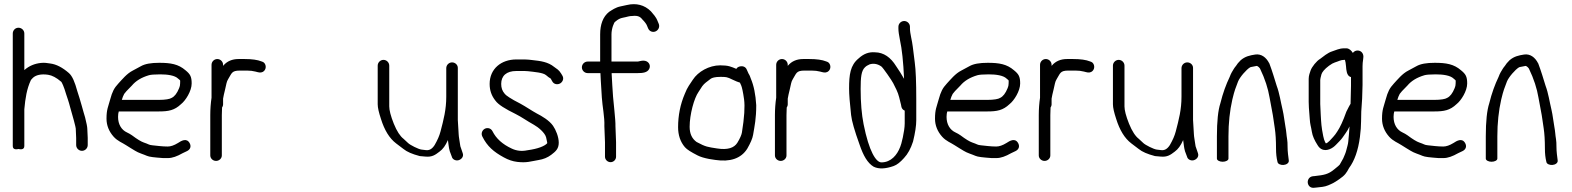

<svg xmlns="http://www.w3.org/2000/svg" viewBox="-20 -764 7485 914"><path d="M397.6 -73.5V-107.8L395.6 -150.8C395.4 -160.6 392.1 -177.2 385.2 -204.8L378 -229.2C375.4 -237.3 372.5 -247.2 369.2 -260.5C363.3 -284.1 353.9 -310.6 348.1 -329.9C336.4 -372.8 324.5 -402 307.8 -416.4C277.6 -442.6 248.1 -458.3 218.2 -461.9C206.1 -463.4 192.9 -466.5 174.5 -464.4C144.8 -461.2 118.5 -450.2 97.1 -431.4C96.3 -430.7 96.5 -430.9 95.8 -430.3V-604.5C95.8 -620.1 82.7 -632 67.8 -632C52 -632 40.8 -618.9 40.8 -604.5V-68.5C40.8 -47.8 64.4 -54.1 68.3 -54.8C69.2 -54.6 95.8 -46.8 95.8 -68.5V-243.9C100.7 -297.1 107.3 -339.9 126.6 -381.8C127.4 -383.4 130.8 -388 137.1 -393.9C150.4 -406.2 174.6 -413.3 209.4 -408C227.7 -405.2 248.4 -394.7 271.3 -374.9L271.6 -374.7L271.8 -374.5C273.9 -372.6 284.2 -352.7 295.1 -314.6C297.2 -307.1 300.1 -298.4 303.9 -288.2C309.3 -273.4 319.1 -232.3 325.1 -213.8L332 -189.2C337.9 -167.6 340.6 -153.8 340.6 -152.2L342.6 -107.2V-73.5C342.6 -58.5 355.1 -46 370.1 -46C385.1 -46 397.6 -58.5 397.6 -73.5Z M571.2 -317C573.6 -321.1 585.9 -335.2 607.8 -356.7C626.5 -379 653 -395.3 689 -405.9C696.9 -408.3 715.4 -410 742.6 -410C777.5 -410 812.5 -405.1 828 -389.7C840.8 -377.7 837.4 -386.7 837.4 -366C837.4 -358.6 836 -352 832.8 -344.6C822.5 -319 810.6 -304.7 797.9 -298.5L797.3 -298.2L796.8 -297.9C788.6 -292.5 767.8 -288.5 735.4 -288.5L559.9 -288.5C562.9 -298.4 566.5 -308.9 571.2 -317ZM735.4 -233.5C782 -233.5 810.6 -238.6 841.7 -268.2C863.6 -285.2 892.4 -330.9 892.4 -366.5C892.4 -399.8 885.3 -411.2 863.1 -429.4C829 -458.9 792.5 -465 738 -465C699.5 -465 670.5 -460.3 650.4 -448.7C637.5 -441.7 624.8 -434.8 612.2 -428.1C583.8 -414 560.1 -384.2 543.6 -366.6C522.8 -344.3 514.6 -327.4 504.7 -291.3C495 -255.2 487 -243.6 487 -199C487 -167.2 498.7 -138.2 521 -113.2C539.9 -92.1 562.9 -84.4 579.5 -73.2C595.2 -62.5 609.3 -55.3 623 -46.4C638.4 -36.2 666 -28.4 679.4 -22.2C690.8 -17 714.5 -14.6 756.3 -11.5L756.6 -11.5H779.5C800.5 -11.5 822.8 -19.7 849.4 -34.8L870.4 -44.8C877.4 -48.3 883.8 -53.6 886.1 -62.2C888 -69.5 886.1 -76.7 882.9 -82.5C868.4 -109 843.1 -93.9 826.7 -83C808.8 -72 792.7 -66.5 778.4 -66.5C751.9 -66.5 726.1 -70.3 704.9 -72.4C687.2 -74.2 689.4 -77.4 663.9 -85.8C652.3 -89.7 633.3 -101 608.4 -119.8C600.7 -125.2 592.7 -129.7 584.7 -133.4C558.1 -145.5 542 -172.1 542 -207.5C542 -220.3 543.4 -225.4 545.4 -233.5Z M987 -298.9C983.2 -273.7 981 -244.4 981 -216.6V-24.1C981 -9.8 993.5 2 1008.5 2C1023.5 2 1036 -9.8 1036 -24V-215.8C1036 -227.6 1036.3 -238.7 1037 -249.2L1037 -249.5V-251.8C1039.2 -254.8 1042 -261.5 1042 -266.9V-294.4C1043.6 -304.3 1046.8 -319.7 1051.7 -338.8C1057.8 -363.2 1057.9 -374.3 1066.2 -387.4C1083.4 -414.5 1081.8 -428 1121.5 -428H1156C1170.7 -428 1184.1 -426.4 1196.3 -423.2C1209.6 -419.7 1219.8 -416.2 1230.1 -421.3C1245 -428.8 1248.1 -446.2 1242 -458.3C1238.9 -464.4 1235.5 -468.5 1224.8 -471.7C1206.4 -479.2 1179.1 -483 1144.7 -483H1115.5C1085.8 -483 1060.9 -472.8 1043.4 -452C1042.8 -451.3 1042.6 -451.1 1042 -450.3V-455.5C1042 -470.5 1029.5 -483 1014.5 -483C999.5 -483 987 -470.5 987 -455.5Z M2104.4 -439.5V-303.5C2104.4 -242.3 2092 -195.2 2077.1 -138.3C2071.6 -117.3 2062.8 -97.4 2049 -73.4C2036.6 -54.3 2023.6 -47.3 2007.1 -49.4C1999.2 -50.4 1992.3 -51.3 1986.5 -51.9C1971.9 -53.6 1932.2 -73.8 1923.1 -82.7C1914 -91.6 1906.8 -98.3 1900.8 -103.4C1885.2 -115.3 1869.3 -138.8 1854.6 -175.2C1839.9 -211.9 1833 -239.8 1833 -257.5V-451.5C1833 -466.5 1820.5 -479 1805.5 -479C1790.5 -479 1778 -466.5 1778 -451.5V-267.7C1778 -251.4 1783.4 -228.5 1793.5 -197.9C1809.9 -145.1 1833.6 -105.6 1865.7 -81.3C1872.4 -76.2 1883.9 -67.5 1900.1 -55.2C1917.2 -41.1 1942.9 -30.3 1977.5 -21.2L1978.4 -21L1979.4 -20.9C1986.6 -20.3 1995.2 -19.5 2005.2 -18.6C2036.6 -15.6 2051.6 -26.3 2072 -42C2088.7 -54.1 2100.5 -70.7 2112.3 -97.2C2115.2 -79.5 2115.6 -63.2 2120.9 -44.8L2121 -44.3L2130.8 -18.2C2134.1 -4.2 2149.5 1.6 2161.3 -0.9C2173.8 -3.6 2189.2 -16.4 2182.8 -34.6L2173.6 -61.6L2173.4 -62.1C2172 -65.2 2170.9 -69.3 2170.4 -74.4C2169 -86.8 2163.4 -114.9 2163.4 -125.8V-126.1L2159.4 -192.6V-440.9C2159.4 -455.2 2147 -467 2131.9 -467C2116.9 -467 2104.4 -454.5 2104.4 -439.5Z M2338.4 -284.9C2352.1 -265.7 2385.3 -245.5 2434.8 -221.2C2463.9 -206.6 2485.8 -189.9 2522.1 -169.7C2542.2 -158.6 2574.2 -132.1 2579.7 -110.1C2583 -96.9 2584.7 -88.3 2584.9 -85.8C2584.9 -84.8 2584.9 -84 2584.7 -81.8C2572.4 -68.4 2541.1 -55.6 2491.9 -48.9L2491.4 -48.8L2491 -48.8C2463.9 -42.9 2439.1 -45.7 2415.7 -56.9C2372.3 -77 2341.9 -104.4 2324.6 -139.1C2316.7 -154.9 2299.3 -157.2 2287.8 -151C2276.3 -144.9 2268.4 -129.5 2276.2 -113.9C2299.5 -67.3 2330.1 -41.1 2378.4 -14.8C2399.4 -3.1 2420.5 4.1 2442.5 6.7C2488.1 12 2504.4 4.4 2543.3 -2.1C2566.4 -5.6 2586.8 -13.9 2604 -27C2625.1 -43.1 2639.9 -55.3 2639.9 -85C2639.9 -112.3 2625.8 -146.5 2612.6 -165.3C2594.7 -190.9 2559.6 -211.4 2535.5 -223.7C2513 -235.8 2483 -256.5 2456.7 -270.8C2411.4 -293.4 2386.7 -311.2 2383 -317.1L2382.5 -318L2381.8 -318.7C2371.3 -330.8 2365.9 -345.5 2365.9 -364.5C2365.9 -403.4 2391.2 -426 2437.8 -426H2477.6C2482.7 -426 2487.8 -425.7 2492.9 -425.1C2523.7 -421.4 2565.4 -418.6 2579.6 -406.1C2587.9 -398.9 2594.4 -393.9 2601.4 -390.1C2601.5 -389.9 2602.3 -388.9 2603.4 -386.7L2608.4 -377.7C2616.7 -361.1 2635.4 -360.4 2646.6 -366.9C2657.1 -373 2666.5 -388.4 2657.2 -403.9L2651.2 -413.9C2640.9 -431.5 2628.7 -437.4 2618.2 -445.3C2588.9 -469.3 2553.5 -473.7 2515.3 -477.9L2497.7 -479.9C2491.4 -480.7 2484.7 -481 2477.6 -481H2437.8C2366.7 -481 2310.9 -436.9 2310.9 -364.5C2310.9 -334.4 2319.6 -308.4 2338.4 -284.9Z M2912.7 -18V-87.1L2909.8 -163.4C2910.9 -192.5 2899.8 -279.6 2898.4 -303.4C2897.6 -317.3 2891.8 -398.1 2891.8 -411.3V-416H3016.5C3040.1 -416 3061.1 -418.6 3070 -435C3077.5 -448.7 3072.5 -464.1 3059 -471.5C3043.1 -480.1 3020.4 -471 3016.5 -471H2890.9V-600.5C2890.9 -629.1 2903.7 -658.1 2908 -660.3L2909.2 -661L2910.3 -661.9C2921.5 -671.8 2932.7 -677.3 2944 -679.4C2968.1 -683.9 2973.7 -688 2990.9 -688H2991.6L2992.2 -688.1C3014.3 -690.6 3027.5 -685 3036.5 -673L3037 -672.3L3037.7 -671.7C3050.3 -659 3057.4 -648.7 3059.8 -642.2L3059.9 -642L3064.7 -630.4C3071.1 -613.6 3087.6 -609.1 3100.3 -614.3C3112.1 -619.1 3121.8 -633.1 3116.4 -649.5L3116.2 -649.9L3111.1 -662.1C3102.6 -684.9 3090.1 -695.8 3079.3 -709.3L3078.8 -709.8L3078.4 -710.3C3047.9 -740.8 3008.1 -750.5 2964.6 -740.2C2957.9 -738.6 2947.8 -736.4 2934.5 -733.7C2909.6 -728.7 2893.7 -716.2 2880.7 -708.3L2880 -707.9L2879.3 -707.4C2850.5 -684.5 2837 -647.6 2837 -600.5V-471H2777.5C2762.5 -471 2750 -458.5 2750 -443.5C2750 -428.5 2762.5 -416 2777.5 -416H2838.3C2838.6 -408.3 2839.2 -395.9 2840 -380.9L2842.5 -340.7C2843.5 -324.7 2844.4 -311 2845 -299.7C2847.4 -259 2859 -205.2 2857 -163.9L2857 -163.4L2860 -86.7V-18C2860 -3.8 2872.3 8 2886.6 8C2900.9 8 2912.7 -3.8 2912.7 -18Z M3508.4 -357.2C3512 -349.1 3517.2 -326.2 3522.1 -290.9C3526.7 -257.6 3523.5 -204.5 3511.8 -133C3510 -122.2 3502.9 -105.2 3489.9 -84.1C3474.7 -60.2 3444.5 -49.1 3392.9 -57.4C3350.1 -64.2 3340.2 -64.1 3296.1 -88.1C3274.9 -103.3 3263 -126.3 3263 -160.2C3263 -219.3 3284.3 -296.8 3305.2 -326.3C3311.1 -334.6 3316.4 -342.7 3322.9 -353.5C3333.9 -368.4 3344 -373.8 3363.3 -389C3369.3 -393.7 3384.3 -398 3408.6 -398C3436.4 -398 3440.6 -398.1 3467.6 -384.7C3482.5 -377.7 3493.1 -373.2 3502.4 -370.6C3503.3 -368.6 3505.9 -362.8 3508.4 -357.2ZM3483.1 -437.1C3461 -446 3448.6 -453 3408.6 -453C3355.2 -453 3302.8 -422.7 3278.1 -384.4L3259.1 -355.9C3252.4 -345.9 3246 -332.7 3239.9 -317.2C3218.7 -267.8 3208 -214.5 3208 -158.5C3208 -120.9 3218.7 -88.6 3240.5 -63.3C3250.5 -51.8 3270.1 -39.9 3300.7 -24.2C3314.6 -17 3332.5 -11.8 3355.8 -7.2L3385.7 -2.6C3453.6 7.7 3507.5 -8.5 3537.2 -56.1C3552.7 -83.2 3562 -104.2 3565 -121.9C3572.4 -165.6 3580 -200 3580 -262.5V-262.9L3580 -263.2C3577 -314.2 3568.5 -356.5 3554 -390.4C3550.9 -397.6 3550.4 -403.1 3543.3 -413.9L3535.2 -432C3529.1 -448 3512.4 -451.9 3497.1 -446.2C3492.3 -444.4 3489.1 -442.2 3485.4 -436.2C3484.9 -436.4 3483.9 -436.8 3483.1 -437.1Z M3675 -298.9C3671.2 -273.7 3669 -244.4 3669 -216.6V-24.1C3669 -9.8 3681.5 2 3696.5 2C3711.5 2 3724 -9.8 3724 -24V-215.8C3724 -227.6 3724.3 -238.7 3725 -249.2L3725 -249.5V-251.8C3727.2 -254.8 3730 -261.5 3730 -266.9V-294.4C3731.6 -304.3 3734.8 -319.7 3739.7 -338.8C3745.8 -363.2 3745.9 -374.3 3754.2 -387.4C3771.4 -414.5 3769.8 -428 3809.5 -428H3844C3858.7 -428 3872.1 -426.4 3884.3 -423.2C3897.6 -419.7 3907.8 -416.2 3918.1 -421.3C3933 -428.8 3936.1 -446.2 3930 -458.3C3926.9 -464.4 3923.5 -468.5 3912.8 -471.7C3894.4 -479.2 3867.1 -483 3832.7 -483H3803.5C3773.8 -483 3748.9 -472.8 3731.4 -452C3730.8 -451.3 3730.6 -451.1 3730 -450.3V-455.5C3730 -470.5 3717.5 -483 3702.5 -483C3687.5 -483 3675 -470.5 3675 -455.5Z M4256.8 -636.5V-627.5C4256.8 -615.1 4259.3 -598 4264.1 -573.9C4273.6 -531 4280.2 -470 4283.8 -388.8C4272.5 -409.5 4258.4 -430.4 4245.8 -449.2C4220.2 -490.8 4186.8 -514.6 4145.3 -515C4116 -517.4 4091.3 -508 4067.5 -486.1C4027.5 -453.4 4022 -408.9 4022 -342.1C4022 -315.5 4025.2 -273.9 4031.6 -216.4C4034.9 -187 4048.2 -141.3 4071.7 -76.1C4089.6 -23.3 4109.9 12.4 4138.9 29.6C4164.5 42.1 4196.5 39.5 4234 26.4C4250.3 20.6 4266.3 7.5 4283.5 -11.8C4301.7 -31 4315.7 -57.1 4326.2 -89.5L4326.4 -90L4326.5 -90.4C4336.6 -131.9 4341.8 -165.5 4341.8 -191.6V-290.2C4341.8 -373.2 4339.5 -431.5 4334.7 -466.1C4330 -501.4 4326.9 -526.7 4325.2 -541.8C4322.2 -569.6 4311.8 -604.5 4311.8 -627.5V-636.5C4311.8 -651.5 4299.3 -664 4284.3 -664C4269.3 -664 4256.8 -651.5 4256.8 -636.5ZM4286.8 -176.5C4286.8 -139.4 4270.1 -73.3 4265.3 -64.5L4264.9 -63.8L4264.6 -63C4251.1 -27.7 4222.4 9 4175.9 9C4150.3 9 4117.1 -42.5 4091.1 -172.5C4081.8 -219.2 4077 -275.3 4077 -340.7C4077 -396.1 4080.1 -427 4097.5 -443.6C4106.1 -451.8 4108.4 -451.6 4119.9 -457.7C4137.8 -463.2 4156.7 -460.5 4175.1 -448C4183.2 -442.5 4225.5 -381.1 4232.1 -367.9C4241.3 -349.6 4255 -324.6 4260.4 -300.9C4264.1 -284.4 4267 -272.9 4269.2 -265.5L4271.1 -255.6L4271.2 -255.2C4273.3 -247.6 4276.7 -242 4286.8 -237.2Z M4515.2 -317C4517.6 -321.1 4529.9 -335.2 4551.8 -356.7C4570.5 -379 4597 -395.3 4633 -405.9C4640.9 -408.3 4659.4 -410 4686.6 -410C4721.5 -410 4756.5 -405.1 4772 -389.7C4784.8 -377.7 4781.4 -386.7 4781.4 -366C4781.4 -358.6 4780 -352 4776.8 -344.6C4766.5 -319 4754.6 -304.7 4741.9 -298.5L4741.3 -298.2L4740.8 -297.9C4732.6 -292.5 4711.8 -288.5 4679.4 -288.5L4503.9 -288.5C4506.9 -298.4 4510.5 -308.9 4515.2 -317ZM4679.4 -233.5C4726 -233.5 4754.6 -238.6 4785.7 -268.2C4807.6 -285.2 4836.4 -330.9 4836.4 -366.5C4836.4 -399.8 4829.3 -411.2 4807.1 -429.4C4773 -458.9 4736.5 -465 4682 -465C4643.5 -465 4614.5 -460.3 4594.4 -448.7C4581.5 -441.7 4568.8 -434.8 4556.2 -428.1C4527.8 -414 4504.1 -384.2 4487.6 -366.6C4466.8 -344.3 4458.6 -327.4 4448.7 -291.3C4439 -255.2 4431 -243.6 4431 -199C4431 -167.2 4442.7 -138.2 4465 -113.2C4483.9 -92.1 4506.9 -84.4 4523.5 -73.2C4539.2 -62.5 4553.3 -55.3 4567 -46.4C4582.4 -36.2 4610 -28.4 4623.4 -22.2C4634.8 -17 4658.5 -14.6 4700.3 -11.5L4700.6 -11.5H4723.5C4744.5 -11.5 4766.8 -19.7 4793.4 -34.8L4814.4 -44.8C4821.4 -48.3 4827.8 -53.6 4830.1 -62.2C4832 -69.5 4830.1 -76.7 4826.9 -82.5C4812.4 -109 4787.1 -93.9 4770.7 -83C4752.8 -72 4736.7 -66.5 4722.4 -66.5C4695.9 -66.5 4670.1 -70.3 4648.9 -72.4C4631.2 -74.2 4633.4 -77.4 4607.9 -85.8C4596.3 -89.7 4577.3 -101 4552.4 -119.8C4544.7 -125.2 4536.7 -129.7 4528.7 -133.4C4502.1 -145.5 4486 -172.1 4486 -207.5C4486 -220.3 4487.4 -225.4 4489.4 -233.5Z M4931 -298.9C4927.2 -273.7 4925 -244.4 4925 -216.6V-24.1C4925 -9.8 4937.5 2 4952.5 2C4967.5 2 4980 -9.8 4980 -24V-215.8C4980 -227.6 4980.3 -238.7 4981 -249.2L4981 -249.5V-251.8C4983.2 -254.8 4986 -261.5 4986 -266.9V-294.4C4987.6 -304.3 4990.8 -319.7 4995.7 -338.8C5001.8 -363.2 5001.9 -374.3 5010.2 -387.4C5027.4 -414.5 5025.8 -428 5065.5 -428H5100C5114.7 -428 5128.1 -426.4 5140.3 -423.2C5153.6 -419.7 5163.8 -416.2 5174.1 -421.3C5189 -428.8 5192.1 -446.2 5186 -458.3C5182.9 -464.4 5179.5 -468.5 5168.8 -471.7C5150.4 -479.2 5123.1 -483 5088.7 -483H5059.5C5029.8 -483 5004.9 -472.8 4987.4 -452C4986.8 -451.3 4986.6 -451.1 4986 -450.3V-455.5C4986 -470.5 4973.5 -483 4958.5 -483C4943.5 -483 4931 -470.5 4931 -455.5Z M5604.4 -439.5V-303.5C5604.4 -242.3 5592 -195.2 5577.1 -138.3C5571.6 -117.3 5562.8 -97.4 5549 -73.4C5536.6 -54.3 5523.6 -47.3 5507.1 -49.4C5499.2 -50.4 5492.3 -51.3 5486.5 -51.9C5471.9 -53.6 5432.2 -73.8 5423.1 -82.7C5414 -91.6 5406.8 -98.3 5400.8 -103.4C5385.2 -115.3 5369.3 -138.8 5354.6 -175.2C5339.9 -211.9 5333 -239.8 5333 -257.5V-451.5C5333 -466.5 5320.5 -479 5305.5 -479C5290.5 -479 5278 -466.5 5278 -451.5V-267.7C5278 -251.4 5283.4 -228.5 5293.5 -197.9C5309.9 -145.1 5333.6 -105.6 5365.7 -81.3C5372.4 -76.2 5383.9 -67.5 5400.1 -55.2C5417.2 -41.1 5442.9 -30.3 5477.5 -21.2L5478.4 -21L5479.4 -20.9C5486.6 -20.3 5495.2 -19.5 5505.2 -18.6C5536.6 -15.6 5551.6 -26.3 5572 -42C5588.7 -54.1 5600.5 -70.7 5612.3 -97.2C5615.2 -79.5 5615.6 -63.2 5620.9 -44.8L5621 -44.3L5630.8 -18.2C5634.1 -4.2 5649.5 1.6 5661.3 -0.9C5673.8 -3.6 5689.2 -16.4 5682.8 -34.6L5673.6 -61.6L5673.4 -62.1C5672 -65.2 5670.9 -69.3 5670.4 -74.4C5669 -86.8 5663.4 -114.9 5663.4 -125.8V-126.1L5659.4 -192.6V-440.9C5659.4 -455.2 5647 -467 5631.9 -467C5616.9 -467 5604.4 -454.5 5604.4 -439.5Z M5800.5 6C5815.5 6 5828 -0.8 5828 -9V-115C5828 -178.1 5834.2 -236.7 5846.5 -290.6C5857.7 -337.3 5861.8 -344 5873.6 -375.8C5881.8 -396.7 5913.5 -433.2 5931.2 -443.6C5935.6 -445.8 5947.3 -446.5 5962.5 -450.2C5965.1 -449.8 5971.3 -447.1 5978.1 -437.8C6002.2 -388.1 6016.6 -342 6023.7 -299.7C6026.6 -282.8 6030.1 -264 6034.2 -243.3C6043.5 -195.4 6040 -206.1 6048.6 -153C6052.4 -128.1 6054.4 -96.1 6054.4 -57C6054.4 -33.1 6056.5 -12.9 6061.4 6.7C6062.8 16.7 6076.8 22.1 6089.8 21.3C6103.8 20.3 6117.6 11.7 6115.1 -1.2C6112.8 -18.7 6109.4 -42.4 6109.4 -64.2C6109.4 -80.3 6108.8 -92.6 6107.2 -102C6103.6 -121.7 6103.9 -137.4 6099 -162.5C6093.8 -190.4 6092.2 -213.7 6085.6 -241.9C6076.9 -277.2 6070.9 -320.5 6057.6 -355.5C6046.8 -390.1 6037 -424.1 6022.3 -463L6022.1 -462.6L6021.9 -463C6007.3 -491.6 5984 -508.6 5955.4 -504.4C5929.8 -500.4 5907.9 -495.8 5886.3 -477.4C5875.1 -466.3 5868.5 -458.3 5863.9 -450.3C5860 -445.8 5856.5 -441.1 5853.4 -436C5846.5 -424 5840.8 -417 5833.7 -397.6C5816.6 -362 5801.4 -320.7 5789.5 -272.4C5778.5 -239 5773 -186.1 5773 -115V-9C5773 -0.8 5785.5 6 5800.5 6Z M6389.3 -534H6378.9C6354.4 -534 6338.6 -524.5 6321.4 -519.4C6300.8 -513.3 6277.6 -493.5 6264.6 -483.9C6248 -474.5 6224.7 -445.6 6218.9 -428.2C6215.8 -418.6 6209.9 -405 6209.9 -388.5V-278.8C6209.9 -269.4 6210.2 -260.1 6210.9 -250.9L6214.9 -198.7C6216.7 -169.3 6220.3 -166.1 6225.1 -136.2C6228.1 -116.9 6237.4 -96.1 6252.2 -73.1C6272.1 -39.5 6304.9 -47.4 6326.7 -63.2C6331.5 -66.7 6336.1 -70.8 6340.3 -75.2C6344.8 -79.9 6350 -85.3 6355.8 -91.2C6371.7 -107.5 6372.2 -111.7 6386.6 -131.4C6393 -140.1 6398.7 -150.1 6404.3 -162.2C6402.9 -137.7 6400.5 -113 6398.5 -91.6C6397 -74.9 6393.4 -67.6 6388.8 -48.1C6386 -36 6379.9 -23.2 6374.3 -9.9L6357.7 19.6C6357.2 20.4 6348.1 29.8 6332.1 41.8L6331.9 41.9L6331.7 42.1C6303.1 66 6282.9 69.2 6239.1 74.1L6228.7 75.1L6228.3 75.2C6210.2 78.2 6203.4 95 6205.8 107.8C6207.9 119.5 6217.4 132.2 6236.6 129.8L6245.7 128.9C6265.8 126.7 6285.6 125.7 6302.6 118.3C6324.4 108.8 6328 107.9 6355.4 89.1C6382.9 70.2 6389.5 59.6 6402.2 35.8C6427.6 1.7 6445.6 -48.1 6453.8 -111.8C6457.4 -139.8 6459.3 -164.7 6459.3 -186.5C6459.3 -207.6 6459.6 -223.2 6460.2 -232.9L6464.3 -293.9L6466.3 -359.9V-448.5C6466.3 -459.1 6467.2 -470.1 6469.1 -481.4L6469.2 -481.9L6470.3 -493.9V-494.5C6470.3 -509.6 6460.5 -522.2 6444.8 -523.5C6434.9 -524.3 6426 -520 6420.1 -512.1C6412.6 -524.2 6401.8 -534 6389.3 -534ZM6409.2 -269.6C6409.2 -269.6 6407.5 -267.2 6406.6 -265.6L6401 -255.6C6396.5 -247.1 6392.8 -239.9 6389.5 -232.9L6389.2 -232.3L6388.9 -231.6C6373.6 -188.3 6358.9 -156.9 6345.7 -137.6C6337.2 -125.3 6336.3 -122.7 6326.4 -112C6317.1 -102 6301.7 -82.9 6291.6 -81.4C6291.4 -81.7 6289.4 -84.9 6287.7 -88.3C6284.4 -95 6281.4 -104.4 6279 -116.5C6270 -161.3 6269.6 -177.4 6267.3 -216.3L6264.9 -268.9V-383.5C6264.9 -386.2 6266.6 -396.2 6270.7 -410.4C6273.6 -420.2 6284.7 -434.8 6306.6 -451.1C6317.9 -459.5 6327.3 -464.5 6334.2 -466.6C6352.4 -472 6361.8 -479 6378.9 -479H6382.5C6384.7 -472.3 6386.7 -461.6 6387.7 -447.5C6388.8 -432.4 6390.4 -404.7 6407.6 -398.2C6408.9 -397.7 6408.6 -397.7 6411.3 -397.3V-355.7L6409.7 -287.7C6409.7 -281.4 6409.6 -276.9 6409.2 -269.6Z M6643.2 -317C6645.6 -321.1 6657.9 -335.2 6679.8 -356.7C6698.5 -379 6725 -395.3 6761 -405.9C6768.9 -408.3 6787.4 -410 6814.6 -410C6849.5 -410 6884.5 -405.1 6900 -389.7C6912.8 -377.7 6909.4 -386.7 6909.4 -366C6909.4 -358.6 6908 -352 6904.8 -344.6C6894.5 -319 6882.6 -304.7 6869.9 -298.5L6869.3 -298.2L6868.8 -297.9C6860.6 -292.5 6839.8 -288.5 6807.4 -288.5L6631.9 -288.5C6634.9 -298.4 6638.5 -308.9 6643.2 -317ZM6807.4 -233.5C6854 -233.5 6882.6 -238.6 6913.7 -268.2C6935.6 -285.2 6964.4 -330.9 6964.4 -366.5C6964.4 -399.8 6957.3 -411.2 6935.1 -429.4C6901 -458.9 6864.5 -465 6810 -465C6771.5 -465 6742.5 -460.3 6722.4 -448.7C6709.5 -441.7 6696.8 -434.8 6684.2 -428.1C6655.8 -414 6632.1 -384.2 6615.6 -366.6C6594.8 -344.3 6586.6 -327.4 6576.7 -291.3C6567 -255.2 6559 -243.6 6559 -199C6559 -167.2 6570.7 -138.2 6593 -113.2C6611.9 -92.1 6634.9 -84.4 6651.5 -73.2C6667.2 -62.5 6681.3 -55.3 6695 -46.4C6710.4 -36.2 6738 -28.4 6751.4 -22.2C6762.8 -17 6786.5 -14.6 6828.3 -11.5L6828.6 -11.5H6851.5C6872.5 -11.5 6894.8 -19.7 6921.4 -34.8L6942.4 -44.8C6949.4 -48.3 6955.8 -53.6 6958.1 -62.2C6960 -69.5 6958.1 -76.7 6954.9 -82.5C6940.4 -109 6915.1 -93.9 6898.7 -83C6880.8 -72 6864.7 -66.5 6850.4 -66.5C6823.9 -66.5 6798.1 -70.3 6776.9 -72.4C6759.2 -74.2 6761.4 -77.4 6735.9 -85.8C6724.3 -89.7 6705.3 -101 6680.4 -119.8C6672.7 -125.2 6664.7 -129.7 6656.7 -133.4C6630.1 -145.5 6614 -172.1 6614 -207.5C6614 -220.3 6615.4 -225.4 6617.4 -233.5Z M7080.5 6C7095.5 6 7108 -0.8 7108 -9V-115C7108 -178.1 7114.2 -236.7 7126.5 -290.6C7137.7 -337.3 7141.8 -344 7153.6 -375.8C7161.8 -396.7 7193.5 -433.2 7211.2 -443.6C7215.6 -445.8 7227.3 -446.5 7242.5 -450.2C7245.1 -449.8 7251.3 -447.1 7258.1 -437.8C7282.2 -388.1 7296.6 -342 7303.7 -299.7C7306.6 -282.8 7310.1 -264 7314.2 -243.3C7323.5 -195.4 7320 -206.1 7328.6 -153C7332.4 -128.1 7334.4 -96.1 7334.4 -57C7334.4 -33.1 7336.5 -12.9 7341.4 6.7C7342.8 16.7 7356.8 22.1 7369.8 21.3C7383.8 20.3 7397.6 11.7 7395.1 -1.2C7392.8 -18.7 7389.4 -42.4 7389.4 -64.2C7389.4 -80.3 7388.8 -92.6 7387.2 -102C7383.6 -121.7 7383.9 -137.4 7379 -162.5C7373.8 -190.4 7372.2 -213.7 7365.6 -241.9C7356.9 -277.2 7350.9 -320.5 7337.6 -355.5C7326.8 -390.1 7317 -424.1 7302.3 -463L7302.1 -462.6L7301.9 -463C7287.3 -491.6 7264 -508.6 7235.4 -504.4C7209.8 -500.4 7187.9 -495.8 7166.3 -477.4C7155.1 -466.3 7148.5 -458.3 7143.9 -450.3C7140 -445.8 7136.5 -441.1 7133.4 -436C7126.5 -424 7120.8 -417 7113.7 -397.6C7096.6 -362 7081.4 -320.7 7069.5 -272.4C7058.5 -239 7053 -186.1 7053 -115V-9C7053 -0.8 7065.5 6 7080.5 6Z"/></svg>

Font: MewTooHand
Style: BdCond
Weight: 400
Designer: Mew Too, Robert Jablonski
Version: Version 0.77